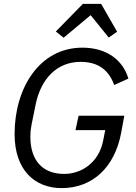

<svg xmlns="http://www.w3.org/2000/svg" viewBox="-20 -955 701 987"><path d="M406 -935 267 -793 307 -761 446 -877 539 -762 582 -792 500 -935ZM603 -273 619 -360H384L368 -286H521L510 -231C488 -119 399 -61 310 -61C196 -61 136 -133 136 -253C136 -273 138 -293 142 -313L163 -417C191 -554 276 -637 394 -637C487 -637 540 -593 567 -518L640 -551C611 -649 525 -710 404 -710C181 -710 55 -500 55 -266C55 -80 159 12 297 12C456 12 570 -95 603 -273Z"/></svg>

Font: Braiins Sans
Style: Italic
Weight: 400
Italic angle: -11.31°
Designer: Mike Abbink, Paul van der Laan, Pieter van Rosmalen, Jiri Chlebus, Lubos Buracinsky
Foundry: Bold Monday, Sudetype
Version: Version 1.000;hotconv 1.0.109;makeotfexe 2.5.65596